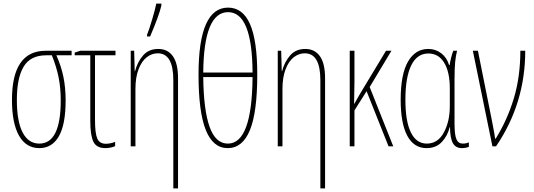

<svg xmlns="http://www.w3.org/2000/svg" viewBox="-20 -807 2943 1059"><path d="M197 10Q124 10 85 -58.5Q46 -127 46 -256Q46 -527 232 -527H375V-502H291Q317 -444 329.5 -384Q342 -324 342 -253Q342 -120 304.5 -55Q267 10 197 10ZM197 -15Q315 -15 315 -253Q315 -323 303 -381.5Q291 -440 266 -502H235Q148 -502 110.5 -439.5Q73 -377 73 -256Q73 -137 105 -76Q137 -15 197 -15Z M617 -502H504V-145Q504 -72 516.5 -43Q529 -14 564 -14Q576 -14 590.5 -17Q605 -20 615 -25V-1Q607 3 592 6.5Q577 10 561 10Q512 10 495 -25.5Q478 -61 478 -140V-502H392V-517L423 -527H617Z M962 -375V232H936V-365Q936 -513 850 -513Q817 -513 789 -491Q761 -469 744 -424.5Q727 -380 727 -316V0H701V-527H720L723 -415H725Q738 -465 769 -501Q800 -537 853 -537Q905 -537 933.5 -497Q962 -457 962 -375ZM791 -615Q802 -642 819 -699Q836 -756 842 -787H870V-776Q857 -720 808 -606H791Z M1236 10Q1155 10 1115 -90Q1075 -190 1075 -396Q1075 -765 1238 -765Q1319 -765 1359 -674Q1399 -583 1399 -396Q1399 -189 1358.5 -89.5Q1318 10 1236 10ZM1101 -407H1373Q1371 -740 1238 -740Q1104 -740 1101 -407ZM1373 -382H1101Q1103 -200 1136 -107.5Q1169 -15 1237 -15Q1370 -15 1373 -382Z M1773 -375V232H1747V-365Q1747 -513 1661 -513Q1628 -513 1600 -491Q1572 -469 1555 -424.5Q1538 -380 1538 -316V0H1512V-527H1531L1534 -415H1536Q1549 -465 1580 -501Q1611 -537 1664 -537Q1716 -537 1744.5 -497Q1773 -457 1773 -375Z M2019 -327 2149 0H2123L2002 -304L1935 -198V0H1909V-527H1935V-354Q1935 -316 1933 -234H1934L1966 -290L2109 -527H2139Z M2190 -257Q2190 -398 2230.5 -467.5Q2271 -537 2342 -537Q2383 -537 2414 -513Q2445 -489 2457 -448H2460Q2467 -492 2480 -527H2501Q2494 -500 2490.5 -465Q2487 -430 2487 -367V-126Q2487 -63 2497.5 -39Q2508 -15 2532 -15Q2552 -15 2566 -22V3Q2547 10 2528 10Q2494 10 2478.5 -16.5Q2463 -43 2462 -105H2460Q2449 -58 2417 -24Q2385 10 2333 10Q2263 10 2226.5 -58Q2190 -126 2190 -257ZM2461 -222V-319Q2461 -410 2430 -461Q2399 -512 2343 -512Q2280 -512 2248 -446Q2216 -380 2216 -257Q2216 -137 2246.5 -76Q2277 -15 2334 -15Q2395 -15 2428 -76Q2461 -137 2461 -222Z M2616 -527 2691 -153Q2692 -147 2699.5 -109Q2707 -71 2711 -42H2714Q2778 -145 2814 -264Q2850 -383 2850 -527H2877Q2877 -236 2716 0H2696L2588 -527Z"/></svg>

Font: Noto Sans Display Thin Cond
Style: Regular
Weight: 250
Width: 3
Designer: Monotype Design team
Foundry: Monotype Imaging Inc.
Version: Version 1.000